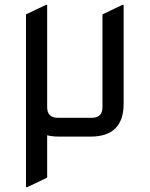

<svg xmlns="http://www.w3.org/2000/svg" viewBox="-20 -567 621 797"><path d="M356.4 0H224.6Q197.3 0 175.8 -5.4V170.4L92.8 210H87.9V-507.3L170.9 -546.9H175.8V-122.1Q175.8 -78.1 219.7 -78.1H361.3Q405.3 -78.1 405.3 -122.1V-507.3L488.3 -546.9H493.2V-136.7Q493.2 0 356.4 0Z"/></svg>

Font: Nova Square
Style: Book
Weight: 400
Designer: Wojciech Kalinowski "wmk69" (wmk69@o2.pl)
Foundry: Wojciech Kalinowski "wmk69" (wmk69@o2.pl)
Version: Version 3.1.0; 2021-05-23